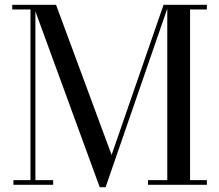

<svg xmlns="http://www.w3.org/2000/svg" viewBox="-20 -770 912 800"><path d="M395.5 10 117.5 -750H213.5L445 -124.5L661.5 -750H682.5L420 10ZM127.5 -750V-19.5H201.5V0H36V-19.5H107V-730.5H31V-750ZM842 -750V-730.5H772V-19.5H842V0H596.5V-19.5H677V-750Z"/></svg>

Font: Bodoni Moda SC
Style: Regular
Weight: 400
Designer: Owen Earl
Foundry: indestructible type
Version: Version 2.005